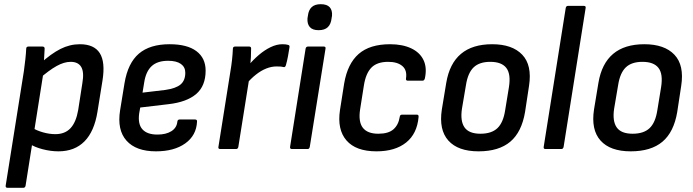

<svg xmlns="http://www.w3.org/2000/svg" viewBox="-20 -711 3304 916"><path d="M259 11Q222 11 183.5 1Q145 -9 121 -25L131 -103Q155 -88 185.5 -79.5Q216 -71 244 -71Q290 -71 316.5 -99.5Q343 -128 353 -186L373 -315Q382 -367 367.5 -391.5Q353 -416 317 -416Q286 -416 250 -396Q214 -376 166 -334L172 -408Q224 -455 268.5 -477.5Q313 -500 361 -500Q429 -500 456 -457.5Q483 -415 469 -327L445 -178Q430 -84 383 -36.5Q336 11 259 11ZM16 185Q6 185 7 175L94 -372Q98 -401 101 -428.5Q104 -456 105 -478Q105 -489 116 -489H182Q193 -489 193 -479Q192 -466 191 -443Q190 -420 188 -406L187 -363L102 175Q100 185 91 185Z M724 11Q629 11 583.5 -40Q538 -91 553 -185L574 -314Q590 -410 642.5 -455Q695 -500 789 -500Q873 -500 917 -467Q961 -434 961 -374Q961 -301 916 -262.5Q871 -224 784 -214L649 -198L644 -170Q637 -119 659.5 -94Q682 -69 731 -69Q772 -69 797.5 -85Q823 -101 826 -130Q827 -141 837 -141H910Q921 -141 920 -131Q917 -65 864 -27Q811 11 724 11ZM660 -269 769 -282Q819 -289 841.5 -308Q864 -327 864 -364Q864 -391 843 -406Q822 -421 782 -421Q731 -421 703.5 -395.5Q676 -370 668 -318Z M1031 0Q1020 0 1022 -10L1079 -369Q1084 -398 1087 -425.5Q1090 -453 1091 -478Q1091 -489 1102 -489H1168Q1178 -489 1178 -480Q1178 -461 1177 -437.5Q1176 -414 1172 -394L1171 -349L1117 -10Q1115 0 1106 0ZM1155 -310 1164 -397Q1187 -425 1214.5 -448.5Q1242 -472 1271 -486Q1300 -500 1327 -500Q1345 -500 1354 -497Q1359 -496 1360.5 -493Q1362 -490 1361 -485Q1358 -465 1354 -443Q1350 -421 1344 -400Q1341 -389 1332 -391Q1325 -393 1317.5 -393.5Q1310 -394 1299 -394Q1275 -394 1250 -384Q1225 -374 1201 -355Q1177 -336 1155 -310Z M1373 0Q1362 0 1364 -11L1438 -479Q1440 -489 1450 -489H1524Q1535 -489 1533 -479L1458 -11Q1456 0 1448 0ZM1500 -567Q1471 -567 1458 -582Q1445 -597 1447 -624L1449 -636Q1452 -663 1467 -677Q1482 -691 1510 -691Q1540 -691 1553 -676.5Q1566 -662 1564 -636L1562 -624Q1559 -596 1544 -581.5Q1529 -567 1500 -567Z M1776 11Q1678 11 1633 -41Q1588 -93 1602 -186L1622 -313Q1638 -407 1691 -453.5Q1744 -500 1841 -500Q1900 -500 1941.5 -480.5Q1983 -461 2000.5 -424.5Q2018 -388 2007 -337Q2004 -326 1996 -326H1926Q1915 -326 1917 -337Q1923 -376 1899.5 -396Q1876 -416 1832 -416Q1779 -416 1752 -388.5Q1725 -361 1716 -303L1698 -189Q1689 -130 1711 -101.5Q1733 -73 1785 -73Q1833 -73 1857 -94Q1881 -115 1887 -153Q1888 -164 1898 -164H1969Q1978 -164 1977 -153Q1970 -73 1917.5 -31Q1865 11 1776 11Z M2263 11Q2165 11 2119 -40.5Q2073 -92 2088 -189L2109 -316Q2140 -500 2328 -500Q2424 -500 2471.5 -450Q2519 -400 2504 -302L2485 -177Q2469 -81 2414.5 -35Q2360 11 2263 11ZM2272 -73Q2325 -73 2353 -99.5Q2381 -126 2390 -185L2408 -295Q2418 -358 2395.5 -387Q2373 -416 2319 -416Q2267 -416 2239.5 -389.5Q2212 -363 2203 -305L2184 -193Q2175 -134 2196 -103.5Q2217 -73 2272 -73Z M2582 0Q2572 0 2574 -11L2679 -673Q2681 -683 2690 -683H2765Q2776 -683 2774 -673L2669 -11Q2667 0 2658 0Z M2989 11Q2891 11 2845 -40.5Q2799 -92 2814 -189L2835 -316Q2866 -500 3054 -500Q3150 -500 3197.5 -450Q3245 -400 3230 -302L3211 -177Q3195 -81 3140.5 -35Q3086 11 2989 11ZM2998 -73Q3051 -73 3079 -99.5Q3107 -126 3116 -185L3134 -295Q3144 -358 3121.5 -387Q3099 -416 3045 -416Q2993 -416 2965.5 -389.5Q2938 -363 2929 -305L2910 -193Q2901 -134 2922 -103.5Q2943 -73 2998 -73Z"/></svg>

Font: Sofia Sans Semi Condensed SemiBold
Style: Italic
Weight: 600
Italic angle: -9°
Version: Version 4.100